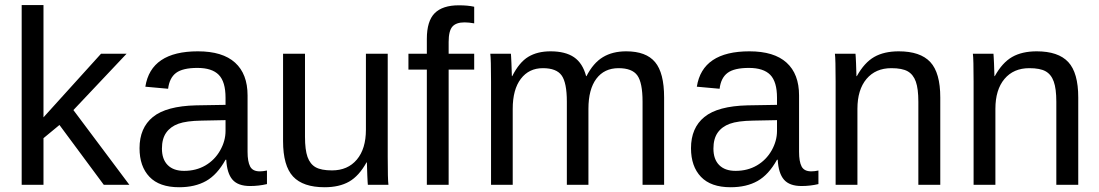

<svg xmlns="http://www.w3.org/2000/svg" viewBox="-20 -745 4432 774"><path d="M398.4 0 219.7 -241.2 155.3 -188V0H67.4V-724.6H155.3V-272L387.2 -528.3H490.2L275.9 -301.3L501.5 0Z M702.1 9.8Q622.6 9.8 582.5 -32.2Q542.5 -74.2 542.5 -147.5Q542.5 -229.5 596.4 -273.4Q650.4 -317.4 770.5 -320.3L889.2 -322.3V-351.1Q889.2 -415.5 861.8 -443.4Q834.5 -471.2 775.9 -471.2Q716.8 -471.2 689.9 -451.2Q663.1 -431.2 657.7 -387.2L565.9 -395.5Q588.4 -538.1 777.8 -538.1Q877.4 -538.1 927.7 -492.4Q978 -446.8 978 -360.4V-132.8Q978 -93.8 988.3 -74Q998.5 -54.2 1027.3 -54.2Q1040 -54.2 1056.2 -57.6V-2.9Q1022.9 4.9 988.3 4.9Q939.5 4.9 917.2 -20.8Q895 -46.4 892.1 -101.1H889.2Q855.5 -40.5 810.8 -15.4Q766.1 9.8 702.1 9.8ZM722.2 -56.2Q770.5 -56.2 808.1 -78.1Q845.7 -100.1 867.4 -138.4Q889.2 -176.8 889.2 -217.3V-260.7L793 -258.8Q731 -257.8 699 -246.1Q667 -234.4 649.9 -210Q632.8 -185.5 632.8 -146Q632.8 -103 656 -79.6Q679.2 -56.2 722.2 -56.2Z M1209.5 -528.3V-193.4Q1209.5 -141.1 1219.7 -112.3Q1230 -83.5 1252.4 -70.8Q1274.9 -58.1 1318.4 -58.1Q1381.8 -58.1 1418.5 -101.6Q1455.1 -145 1455.1 -222.2V-528.3H1543V-112.8Q1543 -20.5 1545.9 0H1462.9Q1462.4 -2.4 1461.9 -13.2Q1461.4 -23.9 1460.7 -37.8Q1460 -51.8 1459 -90.3H1457.5Q1427.2 -35.6 1387.5 -12.9Q1347.7 9.8 1288.6 9.8Q1201.7 9.8 1161.4 -33.4Q1121.1 -76.7 1121.1 -176.3V-528.3Z M1788.6 -464.4V0H1700.7V-464.4H1626.5V-528.3H1700.7V-587.9Q1700.7 -660.2 1732.4 -691.9Q1764.2 -723.6 1829.6 -723.6Q1866.2 -723.6 1891.6 -717.8V-650.9Q1869.6 -654.8 1852.5 -654.8Q1818.8 -654.8 1803.7 -637.7Q1788.6 -620.6 1788.6 -575.7V-528.3H1891.6V-464.4Z M2265.1 0V-335Q2265.1 -411.6 2244.1 -440.9Q2223.1 -470.2 2168.5 -470.2Q2112.3 -470.2 2079.6 -427.2Q2046.9 -384.3 2046.9 -306.2V0H1959.5V-415.5Q1959.5 -507.8 1956.5 -528.3H2039.6Q2040 -525.9 2040.5 -515.1Q2041 -504.4 2041.7 -490.5Q2042.5 -476.6 2043.5 -438H2044.9Q2073.2 -494.1 2109.9 -516.1Q2146.5 -538.1 2199.2 -538.1Q2259.3 -538.1 2294.2 -514.2Q2329.1 -490.2 2342.8 -438H2344.2Q2371.6 -491.2 2410.4 -514.6Q2449.2 -538.1 2504.4 -538.1Q2584.5 -538.1 2620.8 -494.6Q2657.2 -451.2 2657.2 -352.1V0H2570.3V-335Q2570.3 -411.6 2549.3 -440.9Q2528.3 -470.2 2473.6 -470.2Q2416 -470.2 2384 -427.5Q2352.1 -384.8 2352.1 -306.2V0Z M2925.3 9.8Q2845.7 9.8 2805.7 -32.2Q2765.6 -74.2 2765.6 -147.5Q2765.6 -229.5 2819.6 -273.4Q2873.5 -317.4 2993.7 -320.3L3112.3 -322.3V-351.1Q3112.3 -415.5 3085 -443.4Q3057.6 -471.2 2999 -471.2Q2939.9 -471.2 2913.1 -451.2Q2886.2 -431.2 2880.9 -387.2L2789.1 -395.5Q2811.5 -538.1 3001 -538.1Q3100.6 -538.1 3150.9 -492.4Q3201.2 -446.8 3201.2 -360.4V-132.8Q3201.2 -93.8 3211.4 -74Q3221.7 -54.2 3250.5 -54.2Q3263.2 -54.2 3279.3 -57.6V-2.9Q3246.1 4.9 3211.4 4.9Q3162.6 4.9 3140.4 -20.8Q3118.2 -46.4 3115.2 -101.1H3112.3Q3078.6 -40.5 3033.9 -15.4Q2989.3 9.8 2925.3 9.8ZM2945.3 -56.2Q2993.7 -56.2 3031.2 -78.1Q3068.8 -100.1 3090.6 -138.4Q3112.3 -176.8 3112.3 -217.3V-260.7L3016.1 -258.8Q2954.1 -257.8 2922.1 -246.1Q2890.1 -234.4 2873 -210Q2856 -185.5 2856 -146Q2856 -103 2879.2 -79.6Q2902.3 -56.2 2945.3 -56.2Z M3682.1 0V-335Q3682.1 -387.2 3671.9 -416Q3661.6 -444.8 3639.2 -457.5Q3616.7 -470.2 3573.2 -470.2Q3509.8 -470.2 3473.1 -426.8Q3436.5 -383.3 3436.5 -306.2V0H3348.6V-415.5Q3348.6 -507.8 3345.7 -528.3H3428.7Q3429.2 -525.9 3429.7 -515.1Q3430.2 -504.4 3430.9 -490.5Q3431.6 -476.6 3432.6 -438H3434.1Q3464.4 -492.7 3504.2 -515.4Q3543.9 -538.1 3603 -538.1Q3689.9 -538.1 3730.2 -494.9Q3770.5 -451.7 3770.5 -352.1V0Z M4238.3 0V-335Q4238.3 -387.2 4228 -416Q4217.8 -444.8 4195.3 -457.5Q4172.9 -470.2 4129.4 -470.2Q4065.9 -470.2 4029.3 -426.8Q3992.7 -383.3 3992.7 -306.2V0H3904.8V-415.5Q3904.8 -507.8 3901.9 -528.3H3984.9Q3985.4 -525.9 3985.8 -515.1Q3986.3 -504.4 3987.1 -490.5Q3987.8 -476.6 3988.8 -438H3990.2Q4020.5 -492.7 4060.3 -515.4Q4100.1 -538.1 4159.2 -538.1Q4246.1 -538.1 4286.4 -494.9Q4326.7 -451.7 4326.7 -352.1V0Z"/></svg>

Font: Arial
Style: Regular
Weight: 400
Designer: Steve Matteson
Foundry: Ascender Corporation
Version: Version 2.00.3